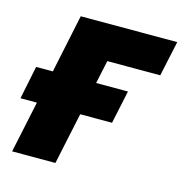

<svg xmlns="http://www.w3.org/2000/svg" viewBox="-93 -630 681 711"><g transform="rotate(15 247.5 -274.5)"><path d="M15 0 57 -198H-6L20 -325H84L131 -549H501L472 -414H269L250 -325H372L345 -198H223L181 0Z"/></g></svg>

Font: Noto Sans ExtraBold
Style: Italic
Weight: 800
Italic angle: -12°
Designer: Monotype Design Team
Foundry: Monotype Imaging Inc.
Version: Version 2.013; ttfautohint (v1.8.4.7-5d5b)